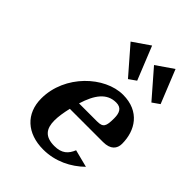

<svg xmlns="http://www.w3.org/2000/svg" viewBox="-212 -817 927 927"><g transform="rotate(45 252.0 -353.5)"><path d="M271 -717 184 -657 303 -520 340 -546ZM431 -717 344 -657 463 -520 500 -546ZM73 -158C73 -54 144 10 254 10C336 10 407 -26 459 -77L369 -100C354 -63 331 -40 280 -40C216 -40 193 -72 193 -128C193 -154 198 -185 206 -220H433C484 -220 504 -246 504 -279C504 -369 454 -450 340 -450C216 -450 73 -319 73 -158ZM219 -270C244 -351 280 -400 343 -400C379 -400 390 -376 390 -339C390 -284 383 -270 342 -270Z"/></g></svg>

Font: Pfennig
Style: BoldItalic
Weight: 700
Italic angle: -13°
Version: Version 20100423